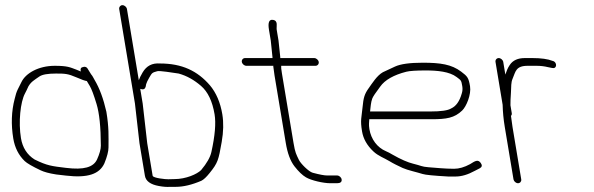

<svg xmlns="http://www.w3.org/2000/svg" viewBox="-20 -708 2301 744"><path d="M316.4 -394C317.4 -392 321.2 -385.6 327.9 -374.8C334.5 -364 343.3 -340.8 354.1 -305.1C365 -269.5 370.5 -215.6 370.8 -143.5C370.8 -129.8 365.9 -112 356 -90C341.8 -59.8 305 -48.9 235.8 -57.5C180.7 -64.3 163.6 -65.5 114 -90C85 -108.2 67.4 -135.8 61.2 -172.7C51 -234.3 58.9 -312.9 76.9 -346C81.2 -354 85.5 -363 89.9 -373C100.5 -391.2 111.9 -397.1 132.5 -411.5C143.6 -419.2 165.2 -423 197.2 -423C232.6 -423 243.6 -422.2 275.5 -408.5C296 -399.5 309.6 -394.7 316.4 -394ZM293.2 -431C288.9 -433 283.2 -435.3 276.1 -438C251.5 -447.2 241.8 -453 192.2 -453C129.3 -453 79.5 -424.3 63.1 -390L48.8 -361.5C44.3 -352.5 40.3 -340.3 36.9 -325C24.2 -276.8 22.5 -225.4 31.5 -171C37.4 -135.8 52.1 -106.8 75.5 -84C84.4 -75.4 105.2 -63.3 137.9 -47.8C150.9 -41.7 169.5 -36.4 197.5 -32L236 -27.5C320.2 -17.6 365.4 -33.4 384.5 -75C395.1 -101.1 400.4 -121.6 400.4 -136.5C400.6 -180.6 402.4 -213.5 392.2 -275C380.9 -325 365.8 -366 346.7 -398C341.8 -406.2 338.8 -413.8 333.1 -420L320.7 -440C316.2 -449 308.5 -451.4 297.6 -447C292.6 -445 291.1 -439.7 293.2 -431Z M571.5 -27 550.5 -153 532.9 -307 523.4 -364C524.2 -363.3 524.9 -363 525.5 -363C535.2 -360 541.4 -362.6 544.2 -371L546.4 -382C548.1 -388 552 -396.3 558.2 -407C569.5 -426.3 569.2 -426.3 589.5 -432.1C599.1 -434.6 647.7 -426.6 672.4 -423C704.7 -414 732.2 -398.1 758.9 -375.2C785.5 -352.4 803 -315.7 811.5 -265C817.2 -230.8 813.1 -182 799.1 -118.8C794.7 -98.7 781.5 -75.4 759.4 -49C743.6 -33.2 700.7 -14 655.7 -14C647.7 -14 639.9 -13.8 632.2 -13.4C623.1 -12.9 573 -17.9 571.5 -27ZM441.9 -673 502.9 -307 520.5 -153 541.5 -27C544.9 -6.4 562.9 6.8 595.3 12.7C612.6 15.9 627.1 17 638.7 16H661.7C690.4 16 723.7 8.2 760.2 -7.5C769.1 -11.8 779.5 -21.6 791.8 -36.9C824.6 -77.3 826.8 -87.8 839.1 -158C846 -197.3 846.8 -233 841.5 -265C833.9 -310.7 818 -348 793.8 -377C745.1 -433.7 684.8 -462 599.9 -462C569.5 -464.3 547.8 -452.8 532.8 -427.5C525.5 -415.2 520.6 -405 517.9 -397L471.9 -673C470.6 -680.9 462.3 -688 454.4 -688C446.5 -688 440.6 -680.9 441.9 -673Z M1303.8 -13C1302.5 -20.9 1294.3 -28 1286.3 -28H1275.3H1247.9C1236.9 -28 1218.2 -31.5 1191.7 -38.6C1176.3 -42.7 1144.8 -74.5 1138.3 -88.3C1127.8 -110.5 1123.8 -115.6 1117.4 -154L1072.4 -424C1069.8 -439.3 1068.9 -449 1069.6 -453H1202.6C1210.5 -453 1216.4 -460.1 1215.1 -468C1213.7 -475.9 1205.5 -483 1197.6 -483H1065.6C1066.1 -483.7 1066.3 -484.7 1066.1 -486L1059.2 -551L1052.2 -593C1050.2 -605.5 1059.2 -627.5 1037.9 -631C1022.8 -633.4 1017.6 -620.8 1022.2 -593L1029.2 -551L1035.7 -488C1036.2 -485.3 1036.1 -483.7 1035.6 -483H929.6C921.6 -483 915.7 -475.9 917.1 -468C918.4 -460.1 926.6 -453 934.6 -453H1039.6C1039 -452.3 1038.8 -451.5 1039 -450.5L1043.9 -415L1087.4 -154C1094 -114 1105.3 -83.8 1121.1 -63.5C1137 -43.1 1151.8 -28.9 1165.7 -20.8C1186.1 -8.8 1232.5 2 1260.1 2H1286.1C1298.2 2 1305.6 -2.6 1303.8 -13Z M1414 -276C1416.2 -294 1417 -310.8 1422.4 -325.8C1424.9 -333 1435.2 -348.4 1453 -372C1471.3 -398.4 1506.5 -417.8 1554.4 -430C1567.4 -433.3 1592.4 -435 1629.2 -435C1675.1 -435 1721.8 -430.6 1749.4 -409.5C1766.4 -396.5 1767.4 -397.7 1771.3 -374C1773 -364 1772.3 -354.3 1769.1 -345C1760.7 -315.5 1747.2 -296.5 1728.6 -288C1716 -280 1690 -276 1646 -276ZM1411 -246H1651C1710.8 -246 1740.6 -250.8 1770.9 -279.7C1787 -295 1806.7 -341.8 1801.4 -373.7C1795.8 -407.2 1791.3 -412.1 1766.9 -430.5C1729.7 -458.5 1687.1 -465 1618.1 -465C1567.9 -465 1532.1 -460 1510.7 -450.1C1494.8 -442.7 1479.1 -435.4 1463.7 -428.2C1440.6 -415.3 1422.3 -385.2 1408.5 -366C1392.5 -343.7 1388.3 -329.4 1384.8 -291.5C1381.1 -252.3 1375.4 -243.6 1382.9 -199C1387.6 -170.4 1402.2 -144.5 1426.6 -121.5C1445.9 -103.2 1468.3 -96.2 1489.1 -83.5C1505.6 -73.4 1520.9 -66.4 1540.4 -57.1C1559 -48.6 1597.1 -40.4 1617.6 -33.8C1628.3 -30.3 1661.4 -27.1 1716.8 -24H1745.6C1768.3 -24 1793.1 -31.3 1819.9 -46L1839.3 -56C1848 -60.8 1849.2 -67.6 1842.9 -76.5C1832.2 -91.4 1821.4 -84.5 1801.6 -72C1779.6 -60 1758.9 -54 1739.4 -54C1703.7 -54 1668.2 -57.9 1640 -60C1613.3 -62 1612.4 -66.1 1580.2 -73.9C1561.1 -78.5 1533.1 -90.3 1499.8 -109.5C1491.6 -114.5 1483.6 -118.7 1475.7 -122C1441.6 -136.4 1418 -168.2 1411.4 -207.5C1408.3 -226.7 1410.6 -233.5 1411 -246Z M1900.1 -468 1927.7 -302C1928.4 -274 1931.1 -245.3 1936 -216L1969.8 -13C1971.2 -5.1 1979.4 2 1987.3 2C1995.3 2 2001.2 -5.1 1999.8 -13L1966 -216C1963.9 -228.7 1962.3 -240.7 1961 -252L1959.9 -259C1962.8 -261.7 1963.8 -265.3 1963 -270L1958 -300C1957.8 -311.7 1958.4 -328 1959.9 -349C1961.6 -373.3 1959.4 -387.2 1966.7 -404C1978 -430 1978.2 -453 2024.6 -453H2059C2074.7 -453 2089.4 -451.3 2103.4 -447.8C2117.3 -444.3 2125.8 -443.3 2128.9 -445C2139.7 -450.9 2134.8 -469.8 2121.4 -472C2103.1 -479.3 2076.9 -483 2042.8 -483H2013.6C1986.7 -483 1967.4 -474.2 1955.5 -456.5C1945.3 -441.4 1944.3 -434.7 1938.2 -419L1930.1 -468C1928.7 -475.9 1920.5 -483 1912.6 -483C1904.6 -483 1898.7 -475.9 1900.1 -468Z"/></svg>

Font: MewTooHand
Style: WideLta
Weight: 400
Designer: Mew Too, Robert Jablonski
Version: Version 0.77